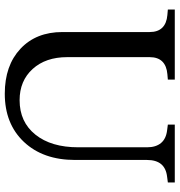

<svg xmlns="http://www.w3.org/2000/svg" viewBox="6 -746 751 803"><g transform="rotate(90 381.5 -344.5)"><path d="M372 11Q254 11 184 -54.5Q114 -120 114 -230V-595Q114 -629 96 -647.5Q78 -666 43 -669L20 -671V-700H313V-671L290 -669Q255 -666 237 -647.5Q219 -629 219 -595V-250Q219 -160 268.5 -105.5Q318 -51 399 -51Q490 -51 543 -117Q596 -183 596 -296V-584Q596 -621 578 -642.5Q560 -664 524 -668L501 -671V-700H743V-671L720 -668Q684 -664 666.5 -643Q649 -622 649 -584V-283Q649 -149 573.5 -69Q498 11 372 11Z"/></g></svg>

Font: Redaction
Style: Regular
Weight: 400
Designer: Jeremy Mickel / Forest Young
Foundry: MCKL
Version: Version 2.001; Redaction